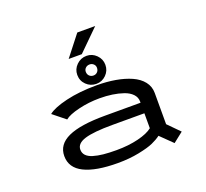

<svg xmlns="http://www.w3.org/2000/svg" viewBox="-147 -1056 1343 1249"><g transform="rotate(-20 525.0 -432.0)"><path d="M395.5 -735 507 -877.5H631L486.5 -735ZM511 -521Q470 -521 441.2 -549Q412.5 -577 412.5 -618Q412.5 -657.5 441.5 -686Q470.5 -714.5 511 -714.5Q550 -714.5 578.5 -686Q607 -657.5 607 -618Q607 -577.5 578.5 -549.2Q550 -521 511 -521ZM511 -578.5Q527 -578.5 538 -589.5Q549 -600.5 549 -618.5Q549 -634 537.8 -644.5Q526.5 -655 511 -655Q494 -655 482.8 -644.5Q471.5 -634 471.5 -618.5Q471.5 -600.5 482.8 -589.5Q494 -578.5 511 -578.5ZM507 -512Q577 -512 637.2 -501.5Q697.5 -491 744.8 -470Q792 -449 819 -414.8Q846 -380.5 846 -336V-119.5L925 -39.5L856 15L773.5 -65.5Q749 -47 714.2 -31.5Q679.5 -16 612.8 -2.5Q546 11 466.5 11Q314.5 11 233.5 -29Q152.5 -69 152.5 -150.5Q152.5 -230.5 236.2 -269Q320 -307.5 491 -307.5H737.5V-316Q737.5 -345.5 716.5 -367.5Q695.5 -389.5 660 -401.8Q624.5 -414 583.5 -420Q542.5 -426 496 -426Q421.5 -426 350.8 -409Q280 -392 252 -368.5L166 -437.5Q203 -468 295.2 -490Q387.5 -512 507 -512ZM485.5 -71Q570 -71 637.5 -87.8Q705 -104.5 737.5 -131V-234.5H515Q386 -234.5 325.5 -216Q265 -197.5 265 -154.5Q265 -130.5 280.5 -114Q296 -97.5 326.2 -88.2Q356.5 -79 395 -75Q433.5 -71 485.5 -71Z"/></g></svg>

Font: League Mono Extended
Style: Regular
Weight: 400
Width: 9
Designer: Tyler Finck
Foundry: The League of Moveable Type / Tyler Finck
Version: Version 2.210